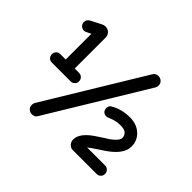

<svg xmlns="http://www.w3.org/2000/svg" viewBox="-162 -982 1264 1264"><g transform="rotate(45 470.0 -350.0)"><path d="M566 -40Q566 -64 577.5 -85Q589 -106 608 -124Q627 -142 650 -157.5Q673 -173 696 -188Q714 -199 730.5 -210Q747 -221 759.5 -232.5Q772 -244 780 -255Q788 -266 788 -278Q788 -299 773 -313.5Q758 -328 720 -328Q691 -328 669 -321.5Q647 -315 630 -307Q622 -303 612 -303Q595 -303 584.5 -313.5Q574 -324 574 -341Q574 -351 578 -360Q582 -369 593 -375V-374Q616 -389 650.5 -399Q685 -409 728 -409Q760 -409 786 -399.5Q812 -390 831 -372.5Q850 -355 860.5 -332Q871 -309 871 -282Q871 -252 857.5 -227.5Q844 -203 823 -182Q802 -161 776 -143Q750 -125 725 -109Q708 -98 693.5 -88Q679 -78 668 -69H835Q852 -69 863.5 -57.5Q875 -46 875 -29Q875 -12 863.5 -1Q852 10 835 10H615Q593 10 579.5 -5.5Q566 -21 566 -40ZM218 -33 632 -715Q639 -726 648.5 -730Q658 -734 669 -734Q686 -734 699.5 -722Q713 -710 713 -690Q713 -677 707 -667L293 15Q287 26 277 30Q267 34 256 34Q239 34 225.5 22Q212 10 212 -10Q212 -23 218 -33ZM94 -675 166 -712Q177 -718 190 -718Q214 -718 228.5 -703Q243 -688 243 -665V-379H283Q300 -379 311.5 -367.5Q323 -356 323 -339Q323 -322 311.5 -311Q300 -300 283 -300H109Q92 -300 81 -311Q70 -322 70 -339Q70 -356 81 -367.5Q92 -379 109 -379H159V-618L126 -602Q122 -600 118 -599Q114 -598 109 -598Q93 -598 81 -609.5Q69 -621 69 -638Q69 -663 94 -675Z"/></g></svg>

Font: Varela Round Precious
Style: Medium
Weight: 500
Designer: Joe Prince
Foundry: Joe Prince
Version: Version 1.000